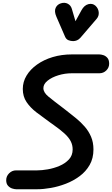

<svg xmlns="http://www.w3.org/2000/svg" viewBox="-20 -1374 812 1394"><path d="M250 0H97Q86.5 0 69.2 -5.2Q52 -10.5 38.5 -25Q25 -39.5 25 -66Q25 -94.5 46.2 -115.8Q67.5 -137 97 -137H250Q283 -137 326.8 -144.5Q370.5 -152 411.8 -169.5Q453 -187 480.2 -216.2Q507.5 -245.5 507.5 -289Q507.5 -321.5 493.2 -349Q479 -376.5 448.8 -404.2Q418.5 -432 371 -465.5L339.5 -488Q288.5 -524.5 244.2 -558.5Q200 -592.5 172.8 -633Q145.5 -673.5 145.5 -728Q145.5 -780 172.8 -825.2Q200 -870.5 248.8 -905.2Q297.5 -940 362.2 -959.5Q427 -979 502.5 -979H700.5Q714 -979 730.8 -973.5Q747.5 -968 760 -953.5Q772.5 -939 772.5 -911.5Q772.5 -883 751.8 -862.5Q731 -842 701.5 -842H501Q451 -842 403.8 -827.5Q356.5 -813 325.8 -788.5Q295 -764 295 -734Q295 -703 331 -673.2Q367 -643.5 434.5 -592.5L463 -570.5Q498 -543.5 532.5 -515.2Q567 -487 595.5 -454.2Q624 -421.5 641.2 -381Q658.5 -340.5 658.5 -289Q658.5 -224.5 631 -176.5Q603.5 -128.5 558 -94.8Q512.5 -61 458 -40Q403.5 -19 349 -9.5Q294.5 0 250 0ZM511 -1075.5Q494 -1075.5 477.2 -1082Q460.5 -1088.5 452 -1108.5L389.5 -1252.5Q372.5 -1291.5 384 -1316.8Q395.5 -1342 422.5 -1350Q449.5 -1358.5 471.8 -1347Q494 -1335.5 501.5 -1310L528 -1220L571.5 -1299.5Q591.5 -1336 621.5 -1343.8Q651.5 -1351.5 673 -1332.5Q694 -1313 696.8 -1285.5Q699.5 -1258 681.5 -1237L563.5 -1099.5Q552.5 -1087 538.8 -1081.2Q525 -1075.5 511 -1075.5Z"/></svg>

Font: Edu QLD Hand
Style: Regular
Weight: 400
Designer: Tina and Corey Anderson, Eben Sorkin
Foundry: Sorkin Type Co.
Version: Version 2.000